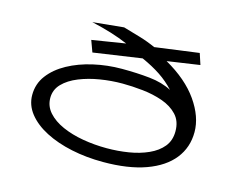

<svg xmlns="http://www.w3.org/2000/svg" viewBox="-96 -814 1192 969"><g transform="rotate(15 500.0 -330.0)"><path d="M512 12Q425 12 347 -4.5Q269 -21 209 -52Q149 -83 114.5 -126.5Q80 -170 80 -223Q80 -281 114 -326Q148 -371 205.5 -402.5Q263 -434 335.5 -450.5Q408 -467 484 -467Q562 -467 629 -460Q696 -453 745 -427Q711 -464 669 -492Q627 -520 571 -545L318 -508L296 -568L471 -596Q426 -615 380.5 -629Q335 -643 278 -656L440 -672Q485 -659 527.5 -646.5Q570 -634 612 -615L842 -646L861 -588L691 -563Q804 -499 862 -416Q920 -333 920 -253Q920 -173 873 -113.5Q826 -54 735 -21Q644 12 512 12ZM512 -60Q571 -60 626.5 -69Q682 -78 727.5 -98.5Q773 -119 799.5 -151.5Q826 -184 826 -232Q826 -285 795.5 -317.5Q765 -350 716.5 -367Q668 -384 612 -390Q556 -396 506 -396Q448 -396 389.5 -386.5Q331 -377 281.5 -357Q232 -337 202 -306Q172 -275 172 -232Q172 -189 201 -156.5Q230 -124 278.5 -102.5Q327 -81 387.5 -70.5Q448 -60 512 -60Z"/></g></svg>

Font: Inconsolata UltraExpanded Thin
Style: Regular
Weight: 100
Width: 9
Monospace: yes
Designer: Raph Levien, Cyreal, Brenton Simpson
Foundry: Raph Levien, Cyreal, Google
Version: Version 3.100; ttfautohint (v1.8.4.7-5d5b)